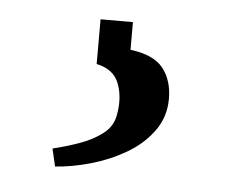

<svg xmlns="http://www.w3.org/2000/svg" viewBox="-32 -50 383 325"><g transform="rotate(5 159.5 112.5)"><path d="M127 -15H182V32Q222 37 238 57.5Q254 78 254 109Q254 140 236.5 164Q219 188 191.5 204Q164 220 132.5 229Q101 238 72 240L65 210Q86 205 109 197Q132 189 149 176Q166 163 169 142Q174 113 165 90Q156 67 127 61Z"/></g></svg>

Font: Brawler
Style: Regular
Weight: 400
Designer: Oleg Frolov, Haley Fiege
Foundry: Oleg Frolov, Haley Fiege
Version: Version 1.101; ttfautohint (v1.8.3)